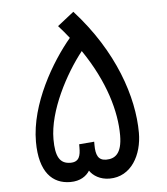

<svg xmlns="http://www.w3.org/2000/svg" viewBox="-50 -725 672 771"><g transform="rotate(-5 286.0 -340.0)"><path d="M203 0C243 0 268 -18 281 -39C295 -18 323 0 361 0C449 0 494 -85 494 -173C494 -317 431 -507 274 -680L208 -628C223 -611 238 -594 251 -577C176 -488 79 -325 79 -173C79 -50 131 0 203 0ZM312 -140V-153L251 -148V-135C251 -103 246 -77 210 -77C167 -77 150 -107 150 -177C150 -291 226 -434 294 -520C384 -388 418 -265 418 -170C418 -94 388 -77 354 -77C322 -77 312 -99 312 -140Z"/></g></svg>

Font: Noto Sans Arabic
Style: Regular
Weight: 400
Designer: Monotype Design Team, Nadine Chahine, Nizar Qandah and Khaled Hosny
Foundry: Monotype Imaging Inc.
Version: Version 2.012